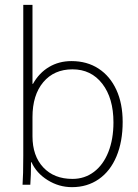

<svg xmlns="http://www.w3.org/2000/svg" viewBox="-20 -762 570 792"><path d="M110 -93H108Q108 -38 105 0H73Q76 -39 76 -120V-742H114V-416H116Q141 -461 182 -485.5Q223 -510 275 -510Q339 -510 386.5 -479Q434 -448 460 -391.5Q486 -335 486 -259Q486 -178 460.5 -117Q435 -56 387.5 -23Q340 10 277 10Q223 10 176.5 -19Q130 -48 110 -93ZM448 -257Q448 -357 402 -416.5Q356 -476 279 -476Q203 -476 158.5 -423Q114 -370 114 -279V-200Q114 -119 158.5 -71.5Q203 -24 279 -24Q329 -24 367.5 -53Q406 -82 427 -135Q448 -188 448 -257Z"/></svg>

Font: Sarabun Thin
Style: Regular
Weight: 250
Designer: Suppakit Chalermlarp | Katatrad Co.,Ltd.
Foundry: Cadson Demak Co.,Ltd.
Version: Version 1.000; ttfautohint (v1.6)